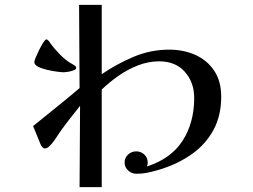

<svg xmlns="http://www.w3.org/2000/svg" viewBox="-20 -756 1040 789"><path d="M293 -476Q293 -471 282.5 -467Q272 -463 260 -461Q248 -459 243 -459Q234 -459 214.5 -461.5Q195 -464 173.5 -469Q152 -474 136.5 -482Q121 -490 121 -501Q121 -506 127 -520.5Q133 -535 141.5 -552Q150 -569 158 -581.5Q166 -594 170 -594Q175 -594 180 -588Q185 -582 187 -578Q203 -556 227 -531.5Q251 -507 275 -494Q280 -491 286.5 -487Q293 -483 293 -476ZM889 -359Q889 -280 857 -221.5Q825 -163 769.5 -123.5Q714 -84 642 -61Q617 -53 591.5 -47.5Q566 -42 540 -42Q521 -42 506.5 -55.5Q492 -69 492 -88Q492 -108 506.5 -121Q521 -134 540 -134Q559 -134 573 -121Q587 -108 587 -88Q587 -80 584 -72Q683 -104 730.5 -178Q778 -252 778 -353Q778 -418 739.5 -461Q701 -504 634 -504Q590 -504 547.5 -487.5Q505 -471 467 -444.5Q429 -418 398 -388V13H307L309 -321Q288 -295 267 -268Q246 -241 226 -213Q216 -198 206.5 -183.5Q197 -169 184 -156Q180 -152 175 -149Q170 -146 165 -146Q159 -146 154 -151.5Q149 -157 147 -162L116 -238Q164 -277 212 -315.5Q260 -354 307 -394L305 -736H398V-451Q459 -493 529 -522.5Q599 -552 675 -552Q735 -552 783.5 -530Q832 -508 860.5 -465Q889 -422 889 -359Z"/></svg>

Font: Kaisei Decol Medium
Style: Regular
Weight: 500
Designer: Font-Kai, 金井和夫
Foundry: KAZUO KANAI
Version: Version 5.003